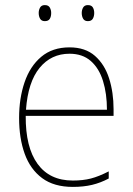

<svg xmlns="http://www.w3.org/2000/svg" viewBox="-20 -724 521 754"><path d="M253 -538Q315 -538 353 -504.5Q391 -471 408.5 -416Q426 -361 426 -295V-269H81Q80 -146 127.5 -80.5Q175 -15 266 -15Q306 -15 337 -23Q368 -31 407 -51V-23Q375 -6 341.5 2Q308 10 266 10Q192 10 145.5 -24.5Q99 -59 77 -120Q55 -181 55 -261Q55 -338 76.5 -401Q98 -464 142 -501Q186 -538 253 -538ZM253 -513Q181 -513 135.5 -457.5Q90 -402 82 -293H400Q400 -356 384.5 -406Q369 -456 336.5 -484.5Q304 -513 253 -513ZM132 -673Q132 -685 137.5 -694.5Q143 -704 156 -704Q170 -704 175.5 -694.5Q181 -685 181 -673Q181 -659 175.5 -650Q170 -641 156 -641Q143 -641 137.5 -650.5Q132 -660 132 -673ZM301 -673Q301 -685 306.5 -694.5Q312 -704 325 -704Q339 -704 344.5 -695Q350 -686 350 -673Q350 -660 344.5 -650.5Q339 -641 325 -641Q312 -641 306.5 -650.5Q301 -660 301 -673Z"/></svg>

Font: Noto Sans Thai SemCond Thin
Style: Regular
Weight: 100
Width: 4
Designer: Monotype Design Team
Foundry: Monotype Imaging Inc.
Version: Version 2.002; ttfautohint (v1.8.4.7-5d5b)